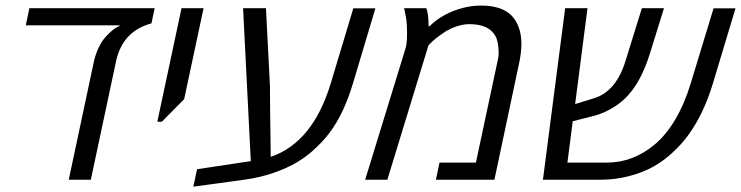

<svg xmlns="http://www.w3.org/2000/svg" viewBox="-20 -660 2721 705"><path d="M547.9 -629.9 536.1 -574.2Q429.2 -545.4 405.8 -433.6L313.5 0H232.4L324.7 -433.6Q331.1 -462.4 343 -486.6Q355 -510.7 367.7 -524.4Q393.6 -552.7 411.1 -561L418.9 -564.5L419.4 -566.9H74.7L87.9 -629.9Z M656.2 -295.9 574.2 -212.9H557.6L646.5 -629.9H727.5Z M956.5 -629.9 971.2 -345.7Q971.2 -287.6 974.1 -84Q1128.9 -136.7 1194.8 -355L1277.3 -629.4H1358.4L1276.4 -355Q1243.2 -243.7 1191.4 -174.3Q1170.9 -146.5 1139.6 -116.7Q1108.4 -86.9 1071.8 -64.9Q1035.2 -43 984.6 -25.4Q934.1 -7.8 876 0L689.9 25.4L703.6 -38.6L900.9 -68.4L872.6 -629.9Z M1553.7 -563.5H1557.1Q1605.5 -611.8 1681.2 -631.3Q1713.4 -639.6 1746.6 -639.6Q1838.9 -639.6 1873 -584Q1894.5 -549.3 1894.5 -498.5Q1894.5 -467.8 1886.7 -430.7L1795.4 0H1580.6L1593.8 -63H1727.5L1805.2 -427.2Q1811 -450.7 1811 -464.4Q1811 -505.4 1799.3 -527.3Q1775.4 -571.3 1703.6 -571.3Q1680.7 -571.3 1656.7 -563.2Q1632.8 -555.2 1615.2 -543.9Q1577.6 -519 1560.5 -501L1553.2 -493.2L1402.3 0H1320.8L1469.7 -484.4Q1474.6 -501.5 1474.6 -538.8Q1474.6 -576.2 1470.2 -599.6L1463.9 -629.9H1545.4Q1553.7 -609.4 1553.7 -563.5Z M2209 -63Q2305.2 -63 2385.7 -130.9Q2426.3 -165 2460 -222.2Q2493.7 -279.3 2516.6 -355L2600.1 -629.4H2680.7L2598.1 -355Q2564 -241.2 2505.9 -162.1Q2483.4 -131.3 2450.4 -100.6Q2417.5 -69.8 2379.4 -48.3Q2341.3 -26.9 2290.5 -13.4Q2239.7 0 2182.6 0H1973.6L2055.2 -629.9H2137.2L2091.8 -277.8L2161.1 -299.3Q2241.7 -323.7 2276.4 -435.1L2336.9 -629.9H2418L2366.7 -464.4Q2332.5 -354 2275.4 -298.8Q2253.4 -277.3 2221.4 -259.3Q2189.5 -241.2 2150.4 -231.9L2083 -214.8L2063.5 -63Z"/></svg>

Font: Open Sans Hebrew
Style: Italic
Weight: 400
Italic angle: -12°
Foundry: Ascender Corporation, Yanek Iontef
Version: Version 2.001;PS 002.001;hotconv 1.0.70;makeotf.lib2.5.58329